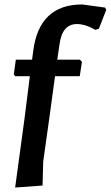

<svg xmlns="http://www.w3.org/2000/svg" viewBox="-20 -723 497 862"><path d="M339 -455 348 -445 338 -381H227L203 -204L174 2L171 110L48 119L90 -190L114 -381H48L42 -389L51 -455H124L129 -493Q155 -703 349 -703L452 -689L457 -679L424 -594L408 -589Q363 -615 325 -615Q259 -615 247 -523L237 -455Z"/></svg>

Font: Alegreya Sans
Style: Bold Italic
Weight: 700
Italic angle: -7°
Designer: Juan Pablo del Peral
Foundry: Huerta Tipografica
Version: Version 2.007